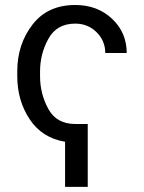

<svg xmlns="http://www.w3.org/2000/svg" viewBox="-20 -558 575 765"><path d="M329.6 -64V186.5H239.3V6.8Q147.5 -8.3 98.1 -83Q48.8 -157.7 48.8 -253.9V-274.4Q48.8 -380.9 109.1 -459.5Q169.4 -538.1 279.8 -538.1Q368.2 -538.1 426.5 -483.2Q484.9 -428.2 484.9 -346.7H399.4Q399.4 -395.5 364.7 -429.7Q330.1 -463.9 279.8 -463.9Q206.1 -463.9 172.9 -403.6Q139.6 -343.3 139.6 -273.9V-253.9Q139.6 -184.6 172.4 -124.3Q205.1 -64 279.8 -64Z"/></svg>

Font: LXGW WenKai Screen R
Style: Regular
Weight: 400
Designer: Fontworks Inc.
Version: Version 1.235;May 31, 2022